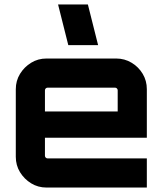

<svg xmlns="http://www.w3.org/2000/svg" viewBox="-20 -843 732 863"><path d="M189 0Q151 0 120 -19Q89 -38 70 -69Q51 -100 51 -138V-442Q51 -480 70 -511Q89 -542 120 -561Q151 -580 189 -580H502Q540 -580 571.5 -561Q603 -542 621.5 -511Q640 -480 640 -442V-224H182V-143Q182 -138 185.5 -134.5Q189 -131 194 -131H640V0H189ZM182 -342H509V-437Q509 -442 505.5 -445.5Q502 -449 497 -449H194Q189 -449 185.5 -445.5Q182 -442 182 -437ZM287 -640 241 -823H375L421 -640Z"/></svg>

Font: Orbitron
Style: Bold
Weight: 700
Designer: Matt McInerney
Foundry: The League of Moveable Type
Version: Version 2.001